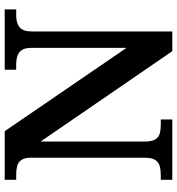

<svg xmlns="http://www.w3.org/2000/svg" viewBox="12 -766 754 818"><g transform="rotate(-90 389.0 -357.0)"><path d="M32 0V-49H52Q73 -49 90 -53.5Q107 -58 116.5 -72.5Q126 -87 126 -117V-601Q126 -630 116 -643.5Q106 -657 90 -661Q74 -665 55 -665H32V-714H239L594 -195V-601Q594 -628 584.5 -641.5Q575 -655 559 -660Q543 -665 524 -665H501V-714H758V-665H734Q714 -665 698 -659.5Q682 -654 673 -640Q664 -626 664 -597V0H580L195 -561V-117Q195 -87 204 -72.5Q213 -58 229 -53.5Q245 -49 265 -49H289V0Z"/></g></svg>

Font: Noto Serif Hebrew SemiBold
Style: Regular
Weight: 600
Version: Version 2.003